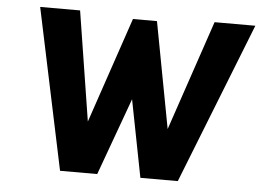

<svg xmlns="http://www.w3.org/2000/svg" viewBox="-49 -736 1086 800"><g transform="rotate(5 494.0 -336.5)"><path d="M87.5 -673H254.5L327 -214.5L477 -656.5H577.5L661 -212.5L817 -673H987.5L722 0H565.5L502.5 -323L385 0H229.5Z"/></g></svg>

Font: Karla ExtraBold
Style: Italic
Weight: 800
Italic angle: -8°
Designer: Jonathan Pinhorn
Version: Version 2.004;gftools[0.9.33]